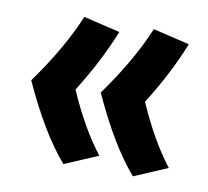

<svg xmlns="http://www.w3.org/2000/svg" viewBox="-56 -486 590 544"><g transform="rotate(10 239.0 -214.5)"><path d="M145 -425 250 -400Q214 -310 156 -218Q202 -113 255 -45L159 -4Q92 -81 28 -222Q105 -329 145 -425ZM345 -425 450 -400Q414 -310 356 -218Q402 -113 455 -45L359 -4Q292 -81 228 -222Q305 -329 345 -425Z"/></g></svg>

Font: Boogaloo
Style: Regular
Weight: 400
Designer: John Vargas Beltran
Foundry: John Vargas Beltran
Version: Version 1.001